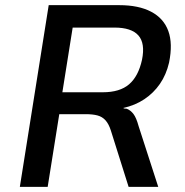

<svg xmlns="http://www.w3.org/2000/svg" viewBox="-20 -725 719 745"><path d="M57 0 169 -705H443Q518 -705 566.5 -679.5Q615 -654 633 -605Q651 -556 636 -482Q625 -435 600.5 -399.5Q576 -364 540 -340Q504 -316 458 -306L462 -304L472 -303Q487 -297 498 -282.5Q509 -268 518 -235L594 0H479L410 -219Q402 -244 389.5 -258Q377 -272 358.5 -277Q340 -282 312 -282H210L165 0ZM222 -367H379Q445 -367 481 -398Q517 -429 531 -493Q544 -557 517 -587.5Q490 -618 424 -618H262Z"/></svg>

Font: Nunito Sans 7pt SemiCondensed SemiBold
Style: Italic
Weight: 600
Width: 4
Italic angle: -9°
Designer: Vernon Adams
Foundry: Vernon Adams
Version: Version 3.101;gftools[0.9.27]